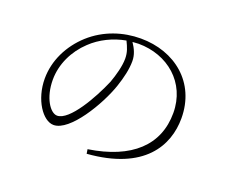

<svg xmlns="http://www.w3.org/2000/svg" viewBox="-113 -863 1226 1038"><g transform="rotate(20 500.0 -344.0)"><path d="M497 -654 532 -656C699 -656 836 -543 836 -368C836 -183 709 -63 467 -26L471 -1C794 -26 887 -199 887 -356C887 -562 730 -687 534 -687C433 -687 329 -654 247 -580C168 -508 119 -410 119 -306C119 -185 187 -86 249 -86C343 -86 461 -285 501 -402C520 -458 532 -510 532 -556C532 -592 518 -623 497 -654ZM464 -650C480 -617 491 -592 491 -555C491 -512 475 -455 459 -411C414 -305 321 -140 250 -140C210 -140 162 -212 162 -315C162 -405 204 -491 270 -553C322 -603 392 -637 464 -650Z"/></g></svg>

Font: Noto Serif TC ExtraLight
Style: Regular
Weight: 200
Designer: Ryoko NISHIZUKA 西塚涼子 (kana & ideographs); Frank Grießhammer (Latin, Greek & Cyrillic); Wenlong ZHANG 张文龙 (bopomofo); San
Foundry: Adobe
Version: Version 2.001;hotconv 1.1.0;makeotfexe 2.6.0